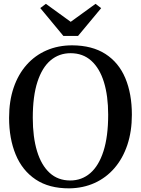

<svg xmlns="http://www.w3.org/2000/svg" viewBox="-20 -994 752 1025"><path d="M350 11.5Q242 12 170.5 -35.8Q99 -83.5 63.8 -168.8Q28.5 -254 28.5 -365Q28.5 -454.5 52.8 -525.8Q77 -597 122 -647.8Q167 -698.5 228.8 -725.2Q290.5 -752 365.5 -752Q472 -751.5 543 -705.8Q614 -660 649 -576.8Q684 -493.5 684 -381.5Q684 -292.5 659.8 -220.2Q635.5 -148 591 -96.5Q546.5 -45 485.2 -17.2Q424 10.5 350 11.5ZM355 -30.5Q416.5 -30.5 462 -69.8Q507.5 -109 532.5 -187.2Q557.5 -265.5 557.5 -381.5Q557.5 -482 534.8 -555.8Q512 -629.5 467.2 -669.8Q422.5 -710 357 -710Q295.5 -710 250.2 -672Q205 -634 180 -557.5Q155 -481 155 -365Q155 -262 177.8 -187Q200.5 -112 245 -71.2Q289.5 -30.5 355 -30.5ZM318.5 -802 195 -951 225 -973.5 357.5 -877.5 490 -973.5 520 -950.5 396.5 -802Z"/></svg>

Font: Merriweather 72pt Medium
Style: Regular
Weight: 500
Version: Version 2.100